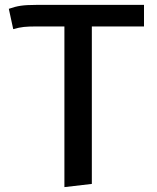

<svg xmlns="http://www.w3.org/2000/svg" viewBox="-20 -548 640 784"><path d="M568 -440H355V203L243 216V-440H127Q97 -440 77.5 -438Q58 -436 34 -429L16 -512Q41 -521 64.5 -524.5Q88 -528 127 -528H568Z"/></svg>

Font: Fira Mono Medium
Style: Regular
Weight: 500
Designer: Carrois Corporate & Edenspiekermann AG
Foundry: Carrois Corporate GbR & Edenspiekermann AG
Version: Version 3.206